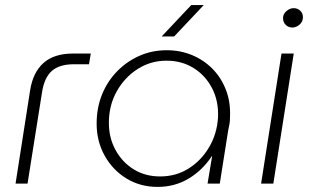

<svg xmlns="http://www.w3.org/2000/svg" viewBox="-20 -720 1212 753"><path d="M41 0 98 -365Q109 -436 150.5 -473Q192 -510 266 -510H336L329 -468H270Q213 -468 183.5 -442Q154 -416 145 -359L88 0Z M598 13Q530 13 476 -20Q422 -53 390.5 -109.5Q359 -166 359 -235Q359 -297 380 -349Q401 -401 439 -440Q477 -479 526.5 -501Q576 -523 634 -523Q687 -523 733 -504Q779 -485 813.5 -450Q848 -415 866.5 -366.5Q885 -318 882 -259Q882 -246 880 -233.5Q878 -221 875 -209L842 0H794L812 -108H811Q775 -53 720.5 -20Q666 13 598 13ZM608 -28Q670 -28 719.5 -59Q769 -90 800 -142.5Q831 -195 835 -259Q838 -323 812 -373.5Q786 -424 739.5 -453Q693 -482 633 -482Q571 -482 520 -449.5Q469 -417 438 -362Q407 -307 407 -238Q407 -179 433.5 -131Q460 -83 505 -55.5Q550 -28 608 -28ZM614 -577 730 -700H779L663 -577Z M1004 0 1084 -510H1132L1052 0ZM1127 -612Q1111 -612 1100.5 -622.5Q1090 -633 1090 -649Q1090 -659 1095.5 -667.5Q1101 -676 1111 -682Q1121 -688 1132 -688Q1147 -688 1157.5 -678Q1168 -668 1168 -653Q1168 -640 1161.5 -631Q1155 -622 1145.5 -617Q1136 -612 1127 -612Z"/></svg>

Font: MuseoModerno ExtraLight
Style: Italic
Weight: 250
Italic angle: -9°
Designer: Pablo Cosgaya, Héctor Gatti, Marcela Romero, and the Authors of The MuseoModerno Project.
Foundry: Omnibus-Type Team
Version: Version 1.003